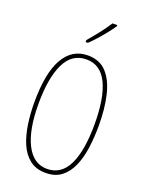

<svg xmlns="http://www.w3.org/2000/svg" viewBox="-174 -1034 860 1128"><g transform="rotate(20 255.5 -470.0)"><path d="M457 -358Q457 -286 448 -219.5Q439 -153 416.5 -101.5Q394 -50 355.5 -20Q317 10 257 10Q197 10 157.5 -21Q118 -52 95.5 -104.5Q73 -157 63.5 -223Q54 -289 54 -358Q54 -541 106.5 -632.5Q159 -724 257 -724Q331 -724 374.5 -676.5Q418 -629 437.5 -546.5Q457 -464 457 -358ZM80 -358Q80 -195 126 -105Q172 -15 257 -15Q345 -15 388 -103Q431 -191 431 -358Q431 -522 388 -610.5Q345 -699 257 -699Q167 -699 123.5 -609.5Q80 -520 80 -358ZM357 -943Q341 -919 318.5 -891Q296 -863 273 -837.5Q250 -812 230 -793H216V-805Q250 -845 276 -878Q302 -911 327 -950H357Z"/></g></svg>

Font: Noto Sans Gujarati ExtraCondensed Thin
Style: Regular
Weight: 100
Width: 2
Designer: Jelle Bosma - Monotype Design Team, Universal Thirst
Foundry: Monotype Imaging Inc.
Version: Version 2.106; ttfautohint (v1.8.4.7-5d5b)